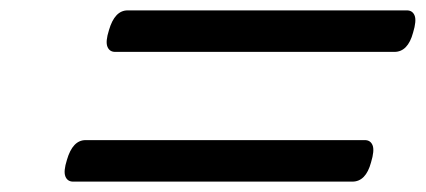

<svg xmlns="http://www.w3.org/2000/svg" viewBox="-20 -623 820 370"><path d="M202 -523Q191 -523 187 -533Q183 -543 190 -565Q201 -603 226 -603H764Q775 -603 779 -593Q783 -583 776 -560Q766 -523 740 -523ZM121 -273Q110 -273 106 -283Q102 -293 109 -315Q120 -353 145 -353H683Q694 -353 698 -343Q702 -333 695 -310Q685 -273 659 -273Z"/></svg>

Font: Playwrite NO
Style: Regular
Weight: 400
Designer: Veronika Burian, José Scaglione
Foundry: TypeTogether
Version: Version 1.002